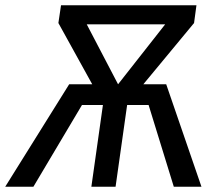

<svg xmlns="http://www.w3.org/2000/svg" viewBox="-52 -709 827 729"><path d="M74.8 0H-32.2L210.6 -389H579.1L712.9 0H607.9L512.2 -310.4H430.7L386.8 0H294.9L338.8 -310.4H259.3ZM439.2 -325 333.6 -324.9 169.7 -621.6 179.7 -689.1H239.5L396.3 -389L632.1 -689.1H693.9L684.8 -621.6ZM663.9 -616.5H204.6L214.5 -689.1H674Z"/></svg>

Font: Fira Sans Variable
Style: Italic
Weight: 397
Italic angle: -8°
Designer: Carrois Corporate & Edenspiekermann AG
Foundry: Carrois Corporate GbR & Edenspiekermann AG
Version: Version 4.202